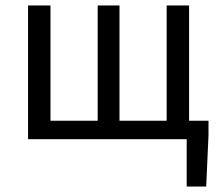

<svg xmlns="http://www.w3.org/2000/svg" viewBox="-20 -506 801 698"><path d="M658.7 172V0H620.6V-67H738V-14.9L729.6 172ZM82 0V-486.1H163.5V-67H335.1V-486.1H414.4V-67H585.9V-486.1H667.4V0Z"/></svg>

Font: SourceSans3VF
Style: Regular
Weight: 200
Designer: Paul D. Hunt
Foundry: Adobe
Version: Version 3.052;hotconv 1.1.0;makeotfexe 2.6.0